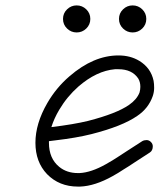

<svg xmlns="http://www.w3.org/2000/svg" viewBox="-20 -665 590 710"><path d="M435 -559.5Q420 -574 420 -595Q420 -616 435 -630.5Q450 -645 470.5 -645Q491 -645 506 -630.5Q521 -616 521 -595Q521 -574 506 -559.5Q491 -545 470.5 -545Q450 -545 435 -559.5ZM228 -559.5Q213 -574 213 -595Q213 -616 228 -630.5Q243 -645 263.5 -645Q284 -645 299 -630.5Q314 -616 314 -595Q314 -574 299 -559.5Q284 -545 263.5 -545Q243 -545 228 -559.5ZM499 -344Q499 -362 491 -375Q468 -409 418 -409Q412 -409 405 -409Q337 -403 270 -345Q228 -308 199 -259Q180 -227 170 -195Q253 -205 306 -218Q411 -245 457 -277Q486 -297 496 -323Q499 -334 499 -344ZM161 -137Q161 -79 199 -48Q227 -25 268 -25H274Q317 -27 372 -58Q397 -72 418 -86Q439 -100 451 -107.5Q463 -115 506 -143Q513 -147 522 -147Q531 -147 538 -140Q545 -133 545 -124Q545 -108 534 -101Q490 -73 477 -64Q464 -55 456.5 -50.5Q449 -46 438 -39Q417 -25 397 -14Q331 23 276 25H268Q199 25 154 -21Q111 -66 111 -137Q111 -208 155 -284Q188 -341 237 -383Q326 -460 418 -460Q462 -460 495 -440Q538 -414 548 -366Q550 -355 550 -340Q550 -325 545 -310Q529 -264 487 -236Q432 -198 318 -169Q262 -155 185 -146L161 -143Q161 -140 161 -137Z"/></svg>

Font: TT2020Base
Style: Italic
Weight: 400
Italic angle: -15°
Version: Version 0.2.000